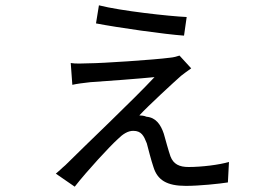

<svg xmlns="http://www.w3.org/2000/svg" viewBox="-20 -656 1040 722"><path d="M341 -568C424 -552 600 -527 672 -522L682 -592C616 -595 434 -615 352 -636ZM655 -447C647 -444 632 -440 619 -439C559 -431 361 -418 316 -418C291 -417 263 -416 246 -419L252 -337C269 -341 293 -344 320 -347C369 -350 513 -361 561 -366C481 -280 303 -112 226 -35C218 -28 211 -22 206 -17L190 -3L261 46C307 -13 393 -106 423 -133C442 -152 461 -164 481 -164C512 -164 521 -145 532 -117C537 -98 549 -51 557 -28C572 21 607 43 679 43C729 43 806 35 837 30L841 -47C804 -36 738 -28 689 -28C654 -28 632 -39 621 -68C614 -88 603 -128 596 -153C585 -186 567 -214 531 -217C522 -221 511 -222 504 -222C536 -257 636 -349 661 -371C670 -378 686 -390 699 -399Z"/></svg>

Font: Spoqa Han Sans Neo Regular
Style: Regular
Weight: 400
Designer: [Spoqa Han Sans Neo] Dong-huui Kim  Younghwa Kang  Yujin Lee  [Noto Sans] Ryoko NISHIZUKA  (kana & ideographs); Paul D. 
Foundry: Spoqa (http://www.spoqa-han-sans.com)
Version: Version 1.000